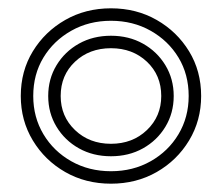

<svg xmlns="http://www.w3.org/2000/svg" viewBox="-20 -432 534 462"><path d="M434 -201Q434 -253 409.5 -293.5Q385 -334 342.5 -358Q300 -382 247 -382Q194 -382 151.5 -358Q109 -334 84.5 -293.5Q60 -253 60 -201Q60 -150 84.5 -109Q109 -68 151.5 -44Q194 -20 247 -20Q300 -20 342.5 -44Q385 -68 409.5 -109Q434 -150 434 -201ZM368 -201Q368 -251 333.5 -283.5Q299 -316 247 -316Q195 -316 160.5 -283.5Q126 -251 126 -201Q126 -152 160.5 -119Q195 -86 247 -86Q299 -86 333.5 -119Q368 -152 368 -201ZM247 -56Q204 -56 170 -75Q136 -94 116 -127Q96 -160 96 -201Q96 -242 116 -275Q136 -308 170 -327Q204 -346 247 -346Q290 -346 324 -327Q358 -308 378 -275Q398 -242 398 -201Q398 -160 378 -127Q358 -94 324 -75Q290 -56 247 -56ZM247 10Q186 10 137 -18Q88 -46 59 -94Q30 -142 30 -201Q30 -261 59 -308.5Q88 -356 137 -384Q186 -412 247 -412Q308 -412 357 -384Q406 -356 435 -308.5Q464 -261 464 -201Q464 -142 435 -94Q406 -46 357 -18Q308 10 247 10Z"/></svg>

Font: Zen Tokyo Zoo
Style: Regular
Weight: 400
Designer: Yoshimichi Ohira
Foundry: A-1 Corp ZenFonts
Version: Version 1.002; ttfautohint (v1.8.3)